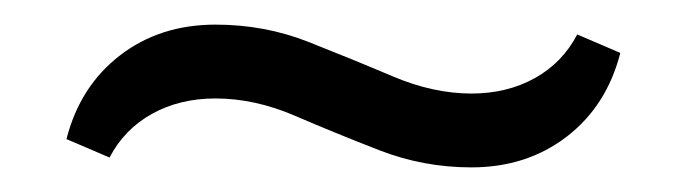

<svg xmlns="http://www.w3.org/2000/svg" viewBox="-20 -420 558 156"><path d="M363 -284Q324 -284 288 -298Q252 -312 219.5 -326Q187 -340 155 -340Q126 -340 103.5 -327.5Q81 -315 69 -292L34 -307Q45 -350 77.5 -375Q110 -400 155 -400Q195 -400 230.5 -386Q266 -372 299 -358Q332 -344 363 -344Q392 -344 414.5 -356.5Q437 -369 449 -392L484 -377Q473 -334 440.5 -309Q408 -284 363 -284Z"/></svg>

Font: Platypi Light ExtraBold
Style: Regular
Weight: 800
Version: Version 1.200